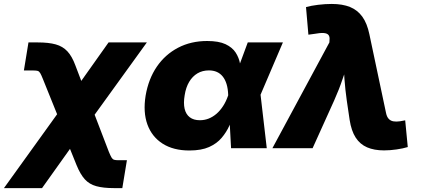

<svg xmlns="http://www.w3.org/2000/svg" viewBox="-89 -758 2153 982"><path d="M-68.8 204.1 281.2 -282.2H352.5L467.8 18.6Q476.1 38.6 481.4 47.6Q486.8 56.6 494.6 59.1Q502.4 61.5 517.1 61.5H560.1L536.6 204.1H494.1Q439.5 204.1 403.8 194.3Q368.2 184.6 345 159.2Q321.8 133.8 302.7 86.9L269 3.4L126 204.1ZM246.6 -65.9 130.4 -354Q122.1 -375 116.7 -384Q111.3 -393.1 104 -395.3Q96.7 -397.5 81.1 -397.5H33.2L56.6 -541H104Q159.7 -541 195.8 -531Q231.9 -521 255.6 -495.6Q279.3 -470.2 296.4 -423.8L326.7 -344.2L466.3 -541H662.1L318.8 -65.9Z M879.4 11.7Q797.9 11.7 742.9 -23.2Q688 -58.1 665 -121.1Q642.1 -184.1 655.8 -269Q670.4 -354.5 713.1 -417Q755.9 -479.5 821.8 -513.9Q887.7 -548.3 970.7 -548.3Q1029.8 -548.3 1064.5 -532Q1099.1 -515.6 1116.2 -489.3Q1133.3 -462.9 1138.9 -431.6Q1144.5 -400.4 1145 -371.1H1199.7L1243.2 -276.9L1275.4 0H1092.8L1078.1 -272Q1077.1 -304.2 1069.8 -327.9Q1062.5 -351.6 1050 -366.9Q1037.6 -382.3 1020 -390.1Q1002.4 -397.9 979.5 -397.9Q946.3 -397.9 920.9 -382.8Q895.5 -367.7 878.7 -339.6Q861.8 -311.5 855.5 -271Q848.6 -230.5 855.2 -201.9Q861.8 -173.3 881.6 -158.2Q901.4 -143.1 933.1 -143.1Q957 -143.1 978.5 -151.6Q1000 -160.2 1018.6 -176.3Q1037.1 -192.4 1052.2 -215.8Q1067.4 -239.3 1077.6 -269L1178.2 -541H1357.9L1241.7 -269L1167.5 -177.7H1109.4Q1098.6 -147.5 1083.7 -114.5Q1068.8 -81.5 1044.4 -52.7Q1020 -23.9 980.5 -6.1Q940.9 11.7 879.4 11.7Z M1304.2 0 1595.7 -541 1596.2 -551.3Q1598.6 -569.8 1591.3 -578.9Q1584 -587.9 1566.2 -589.1Q1548.3 -590.3 1517.1 -584.5L1488.3 -580.6L1476.1 -721.7Q1501.5 -729 1537.8 -733.4Q1574.2 -737.8 1607.9 -737.8Q1662.6 -737.8 1701.2 -722.2Q1739.7 -706.5 1764.2 -672.6Q1788.6 -638.7 1800.3 -582.5L1885.3 -180.7Q1889.2 -161.1 1898.7 -150.6Q1908.2 -140.1 1922.6 -137.5Q1937 -134.8 1957 -137.7L1983.4 -142.6L1996.6 -5.9Q1972.7 1.5 1939.5 6.3Q1906.2 11.2 1875 11.2Q1824.7 11.2 1788.6 -4.4Q1752.4 -20 1730.2 -54.2Q1708 -88.4 1699.2 -145L1684.6 -244.1Q1676.8 -298.8 1672.6 -355.5Q1668.5 -412.1 1667 -477.5H1706.1Q1682.6 -412.1 1663.8 -355.7Q1645 -299.3 1620.1 -244.1L1509.8 0Z"/></svg>

Font: Inter 17pt Black
Style: Italic
Weight: 900
Italic angle: -9.3988°
Version: Version 4.001;git-66647c0bb